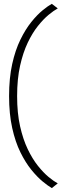

<svg xmlns="http://www.w3.org/2000/svg" viewBox="-20 -778 373 1004"><path d="M251 205.5 282 181Q261.5 170 234.2 147.5Q207 125 178.2 89Q149.5 53 125 2Q100.5 -49 85 -117.8Q69.5 -186.5 69.5 -275.5Q69.5 -365 85 -434.2Q100.5 -503.5 125 -554.8Q149.5 -606 178.2 -642Q207 -678 234.2 -700.5Q261.5 -723 282 -734L251 -758Q231.5 -747.5 203 -724.2Q174.5 -701 144 -663.2Q113.5 -625.5 86.8 -571Q60 -516.5 43.8 -443.2Q27.5 -370 27.5 -275.5Q27.5 -182 43.8 -108.8Q60 -35.5 86.8 18.5Q113.5 72.5 144 110Q174.5 147.5 203 171Q231.5 194.5 251 205.5Z"/></svg>

Font: Anybody Expanded ExtraLight
Style: Regular
Weight: 250
Width: 7
Version: Version 1.113;gftools[0.9.25]